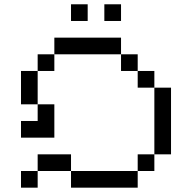

<svg xmlns="http://www.w3.org/2000/svg" viewBox="-20 -866 809 886"><path d="M76.9 -76.9H153.8V0H76.9ZM153.8 -153.8H230.8V-76.9H153.8ZM230.8 -153.8H307.7V-76.9H230.8ZM307.7 -76.9H384.6V0H307.7ZM384.6 -76.9H461.5V0H384.6ZM461.5 -76.9H538.5V0H461.5ZM538.5 -76.9H615.4V0H538.5ZM615.4 -153.8H692.3V-76.9H615.4ZM692.3 -230.8H769.2V-153.8H692.3ZM692.3 -307.7H769.2V-230.8H692.3ZM692.3 -384.6H769.2V-307.7H692.3ZM692.3 -461.5H769.2V-384.6H692.3ZM615.4 -538.5H692.3V-461.5H615.4ZM538.5 -615.4H615.4V-538.5H538.5ZM461.5 -692.3H538.5V-615.4H461.5ZM384.6 -692.3H461.5V-615.4H384.6ZM307.7 -692.3H384.6V-615.4H307.7ZM230.8 -692.3H307.7V-615.4H230.8ZM153.8 -615.4H230.8V-538.5H153.8ZM76.9 -538.5H153.8V-461.5H76.9ZM76.9 -461.5H153.8V-384.6H76.9ZM153.8 -384.6H230.8V-307.7H153.8ZM153.8 -307.7H230.8V-230.8H153.8ZM76.9 -307.7H153.8V-230.8H76.9ZM307.7 -846.2H384.6V-769.2H307.7ZM461.5 -846.2H538.5V-769.2H461.5Z"/></svg>

Font: Jacquarda Bastarda 9
Style: Regular
Weight: 400
Designer: Sarah Cadigan-Fried
Version: Version 1.000; ttfautohint (v1.8.4.7-5d5b)